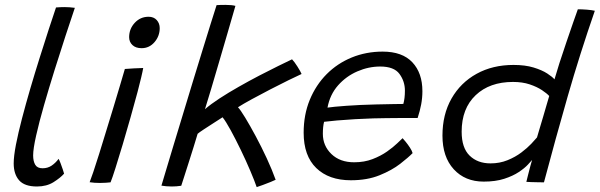

<svg xmlns="http://www.w3.org/2000/svg" viewBox="-20 -745 2452 785"><path d="M242 -35Q227 -18 198.8 -0.2Q170.5 17.5 131 17.5Q80.5 17.5 58.2 -7.8Q36 -33 36 -77Q36 -106 45.2 -153.8Q54.5 -201.5 70 -260.8Q85.5 -320 104.2 -384Q123 -448 142.5 -509.8Q162 -571.5 179.2 -624.8Q196.5 -678 209 -714.5Q228.5 -716 243.5 -716Q263.5 -716 286 -713Q270 -665.5 248 -598.8Q226 -532 203 -458.2Q180 -384.5 160 -315Q140 -245.5 127.8 -191Q115.5 -136.5 115.5 -109.5Q115.5 -86 124 -71.5Q132.5 -57 154 -57Q175 -57 191 -67.8Q207 -78.5 219.5 -95.5Q222.5 -91 227.5 -78Q232.5 -65 236.8 -52Q241 -39 242 -35Z M559 -548Q535 -548 521.5 -560.8Q508 -573.5 508 -593Q508 -627 531 -651.8Q554 -676.5 587.5 -676.5Q608.5 -676.5 620.8 -663Q633 -649.5 633 -630Q633 -597.5 611.8 -572.8Q590.5 -548 559 -548ZM432 0.5Q424.5 1.5 412.5 2.2Q400.5 3 388.5 3Q365.5 3 346.5 0Q351 -11 361.5 -41.8Q372 -72.5 385.5 -116.2Q399 -160 414.2 -209.5Q429.5 -259 444.2 -307.5Q459 -356 471 -396.8Q483 -437.5 490.5 -463Q503 -464 528.2 -465.5Q553.5 -467 565.5 -467Q563.5 -454.5 557.2 -428Q551 -401.5 542.5 -369.5Q530 -322.5 514 -266Q498 -209.5 481.8 -154.8Q465.5 -100 452.2 -58.2Q439 -16.5 432 0.5Z M1029.5 20Q1021 -5 1003.5 -46.2Q986 -87.5 964.5 -132Q943 -176.5 923 -213Q903 -249.5 890 -265.5Q879 -258.5 856.8 -244.2Q834.5 -230 814 -216.5Q793.5 -203 788 -198Q781.5 -176.5 771.8 -144.8Q762 -113 751.5 -80.5Q741 -48 732.8 -22Q724.5 4 721 14.5Q701.5 17.5 682 17.5Q670.5 17.5 659.5 16.5Q648.5 15.5 640 14Q645.5 -4 658 -46.2Q670.5 -88.5 688.2 -146.8Q706 -205 726.2 -272Q746.5 -339 767.2 -407.2Q788 -475.5 807.2 -537.5Q826.5 -599.5 841.5 -648.2Q856.5 -697 865.5 -724Q873 -724.5 882.5 -724.8Q892 -725 902 -725Q928 -725 942.5 -721Q928 -670.5 910.5 -610.5Q893 -550.5 875.5 -490.8Q858 -431 843 -380.5Q828 -330 818 -298.5Q841.5 -319 877.5 -342.5Q913.5 -366 955.8 -390Q998 -414 1039.8 -435.8Q1081.5 -457.5 1116.8 -474.8Q1152 -492 1174 -502.5Q1183 -493.5 1196 -473Q1209 -452.5 1213 -442.5Q1194 -434 1159.5 -417Q1125 -400 1085.2 -379.5Q1045.5 -359 1009.8 -339.5Q974 -320 953 -306.5Q963 -296 982.5 -264Q1002 -232 1025.5 -188.2Q1049 -144.5 1070.8 -97.5Q1092.5 -50.5 1107 -10Q1101.5 -7 1086 -0.8Q1070.5 5.5 1054 11.5Q1037.5 17.5 1029.5 20Z M1667 -119Q1650 -101.5 1616.2 -75.2Q1582.5 -49 1532 -28.5Q1481.5 -8 1414.5 -8Q1324.5 -8 1273 -58Q1221.5 -108 1221.5 -202.5Q1221.5 -276 1246.5 -336.8Q1271.5 -397.5 1315.5 -441.8Q1359.5 -486 1418.2 -510Q1477 -534 1544.5 -534Q1625 -534 1666 -490.2Q1707 -446.5 1707 -372Q1707 -345 1702 -318.2Q1697 -291.5 1687.5 -262.5Q1682.5 -262.5 1662.8 -262.5Q1643 -262.5 1615.5 -262.5Q1588 -262.5 1558.8 -262Q1529.5 -261.5 1506 -261Q1472.5 -260 1432.8 -257.8Q1393 -255.5 1358.2 -252.5Q1323.5 -249.5 1305 -247Q1300 -227.5 1300 -198Q1300 -149 1335 -115.2Q1370 -81.5 1428 -81.5Q1469.5 -81.5 1503.2 -94.5Q1537 -107.5 1562.5 -125.5Q1588 -143.5 1604 -159Q1620 -174.5 1626 -180Q1629.5 -176.5 1638.5 -165.5Q1647.5 -154.5 1656 -141.5Q1664.5 -128.5 1667 -119ZM1319 -305Q1341.5 -308.5 1396.8 -312.5Q1452 -316.5 1518 -318Q1556.5 -319 1590.5 -319.5Q1624.5 -320 1629 -320Q1635.5 -342.5 1635.5 -374.5Q1635.5 -412.5 1613.2 -442.8Q1591 -473 1534.5 -473Q1487 -473 1441.2 -453.2Q1395.5 -433.5 1362.2 -396Q1329 -358.5 1319 -305Z M2132 -1.5Q2134 -10.5 2138.8 -29Q2143.5 -47.5 2148.2 -65.5Q2153 -83.5 2155.5 -91Q2151.5 -86 2138.2 -71.8Q2125 -57.5 2101 -41.5Q2077 -25.5 2041.5 -14Q2006 -2.5 1957.5 -2.5Q1881.5 -2.5 1835.2 -53Q1789 -103.5 1789 -190.5Q1789 -277 1826 -342Q1863 -407 1928.5 -443.2Q1994 -479.5 2079.5 -479.5Q2127 -479.5 2161.5 -469Q2196 -458.5 2217.5 -444.5Q2239 -430.5 2247 -420.5Q2254 -445.5 2267.2 -486.8Q2280.5 -528 2295.8 -572.8Q2311 -617.5 2323.8 -654.2Q2336.5 -691 2342.5 -707Q2359.5 -707 2379.2 -705.5Q2399 -704 2412 -701Q2351 -525 2301 -350.8Q2251 -176.5 2204 0.5Q2195.5 0.5 2180.8 0.2Q2166 0 2152 -0.5Q2138 -1 2132 -1.5ZM1985.5 -77Q2023 -77 2055 -90Q2087 -103 2111.5 -121.5Q2136 -140 2152.2 -157.2Q2168.5 -174.5 2175.5 -183Q2179 -195 2186 -218.5Q2193 -242 2201 -268.8Q2209 -295.5 2215.5 -318.5Q2222 -341.5 2225.5 -352.5Q2216 -363 2195.8 -376.5Q2175.5 -390 2145.8 -400Q2116 -410 2077.5 -410Q1982 -410 1924.8 -355.8Q1867.5 -301.5 1867.5 -206.5Q1867.5 -140.5 1900 -108.8Q1932.5 -77 1985.5 -77Z"/></svg>

Font: Grandstander Light
Style: Italic
Weight: 300
Italic angle: -15°
Designer: Tyler Finck
Foundry: Etcetera Type Co
Version: Version 1.200; ttfautohint (v1.8.3)